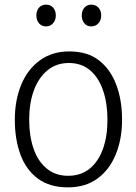

<svg xmlns="http://www.w3.org/2000/svg" viewBox="-20 -800 589 829"><path d="M444 -283Q444 -354 425 -409.5Q406 -465 369 -496.5Q332 -528 277 -528Q223 -528 184.5 -496Q146 -464 126 -409Q106 -354 106 -283Q106 -213 125 -158Q144 -103 182 -72Q220 -41 274 -41Q330 -41 368 -72.5Q406 -104 425 -158.5Q444 -213 444 -283ZM507 -283Q507 -199 479.5 -132.5Q452 -66 400 -28.5Q348 9 273 9Q195 9 144 -28.5Q93 -66 68.5 -132Q44 -198 44 -283Q44 -368 72 -435Q100 -502 153 -540Q206 -578 279 -578Q357 -578 406.5 -540Q456 -502 481.5 -435.5Q507 -369 507 -283ZM179 -686Q160 -686 148.5 -699.5Q137 -713 137 -733Q137 -754 148.5 -767Q160 -780 179 -780Q198 -780 209.5 -767Q221 -754 221 -733Q221 -713 209 -699.5Q197 -686 179 -686ZM374 -686Q355 -686 344 -699.5Q333 -713 333 -733Q333 -754 344.5 -767Q356 -780 374 -780Q393 -780 405 -767Q417 -754 417 -733Q417 -713 405 -699.5Q393 -686 374 -686Z"/></svg>

Font: Yaldevi Light
Style: Regular
Weight: 300
Designer: Sol Matas, Rajitha Manaperi, Kosala Senevirathne
Foundry: Mooniak
Version: Version 1.100